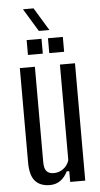

<svg xmlns="http://www.w3.org/2000/svg" viewBox="-60 -934 509 978"><g transform="rotate(-5 194.0 -445.0)"><path d="M155 7Q106 7 80 -22Q54 -51 54 -118V-600H131V-112Q131 -80 143 -66Q155 -52 181 -52Q206 -52 228 -67.5Q250 -83 259 -111V-600H336V0H259V-55H246Q215 7 155 7ZM210 -663V-739H286V-663ZM101 -663V-739H177V-663ZM96 -897H150L221 -780H167Z"/></g></svg>

Font: Big Shoulders Display Medium
Style: Regular
Weight: 500
Designer: Patric King
Foundry: XO Type Co
Version: Version 1.000; ttfautohint (v1.8.2)